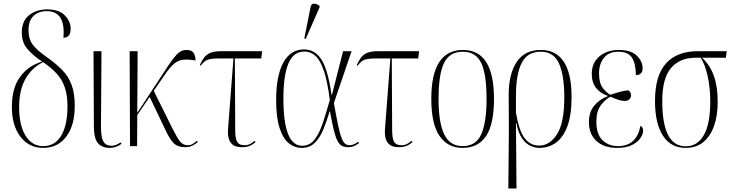

<svg xmlns="http://www.w3.org/2000/svg" viewBox="-20 -825 4139 1084"><path d="M224 10Q144 10 95.5 -53Q47 -116 47 -222Q47 -329 94.5 -392.5Q142 -456 218 -477Q163 -514 133 -550.5Q103 -587 103 -641Q103 -706 144 -739Q185 -772 246 -772Q313 -772 346 -738Q379 -704 379 -663Q379 -612 338 -612Q351 -762 244 -762Q197 -762 169 -735Q141 -708 141 -655Q141 -604 166 -571.5Q191 -539 245 -502Q297 -465 332 -429Q367 -393 384.5 -345.5Q402 -298 402 -226Q402 -117 354 -53.5Q306 10 224 10ZM224 0Q290 0 325.5 -59Q361 -118 361 -225Q361 -288 345.5 -332.5Q330 -377 299.5 -410Q269 -443 224 -474Q163 -446 125.5 -382.5Q88 -319 88 -221Q88 -117 124.5 -58.5Q161 0 224 0Z M601 10Q554 10 532 -18Q510 -46 510 -111L508 -536H553L550 -109Q550 -80 554 -55.5Q558 -31 571 -16.5Q584 -2 610 -2Q623 -2 635 -7Q647 -12 661 -21L666 -13Q653 -3 636 3.5Q619 10 601 10Z M714 0 712 -536H757L755 -188L910 -424Q951 -488 976 -515.5Q1001 -543 1033 -543Q1063 -543 1073.5 -525.5Q1084 -508 1084 -484Q1044 -490 1016.5 -488Q989 -486 964.5 -466.5Q940 -447 909 -401L848 -312L954 -99Q980 -47 996.5 -26Q1013 -5 1042 -5Q1056 -5 1068 -12.5Q1080 -20 1091 -30L1097 -23Q1080 -9 1063.5 -1.5Q1047 6 1027 6Q986 6 964 -13.5Q942 -33 919 -81L825 -278L755 -175L754 0Z M1346 6Q1310 6 1292.5 -9Q1275 -24 1270 -48.5Q1265 -73 1268 -103L1298 -495H1218Q1186 -495 1167 -491.5Q1148 -488 1136.5 -479Q1125 -470 1113 -454L1108 -457Q1119 -482 1132 -499.5Q1145 -517 1167 -526.5Q1189 -536 1229 -536H1460L1455 -495H1306L1308 -90Q1308 -42 1319.5 -23.5Q1331 -5 1360 -5Q1379 -5 1393.5 -13Q1408 -21 1417 -30L1423 -23Q1406 -8 1388.5 -1Q1371 6 1346 6Z M1683 10Q1644 10 1611.5 -15.5Q1579 -41 1559 -100.5Q1539 -160 1539 -261Q1539 -397 1579.5 -471.5Q1620 -546 1697 -546Q1759 -546 1795.5 -487.5Q1832 -429 1852 -289H1854L1917 -536H1965L1865 -243Q1879 -165 1889 -117.5Q1899 -70 1908.5 -46Q1918 -22 1928.5 -13.5Q1939 -5 1955 -5Q1967 -5 1980.5 -11.5Q1994 -18 2003 -25L2007 -17Q1995 -8 1980 -1Q1965 6 1946 6Q1926 6 1911.5 -1Q1897 -8 1886 -28.5Q1875 -49 1865 -89Q1855 -129 1843 -196H1841Q1825 -141 1805.5 -94Q1786 -47 1757 -18.5Q1728 10 1683 10ZM1686 -2Q1729 -2 1756 -37Q1783 -72 1802.5 -130.5Q1822 -189 1842 -260Q1829 -364 1809 -424Q1789 -484 1761.5 -509Q1734 -534 1699 -534Q1636 -534 1608 -466Q1580 -398 1580 -268Q1580 -2 1686 -2ZM1706 -605 1698 -608 1733 -783Q1737 -805 1752.5 -804.5Q1768 -804 1784 -792V-783Z M2232 6Q2196 6 2178.5 -9Q2161 -24 2156 -48.5Q2151 -73 2154 -103L2184 -495H2104Q2072 -495 2053 -491.5Q2034 -488 2022.5 -479Q2011 -470 1999 -454L1994 -457Q2005 -482 2018 -499.5Q2031 -517 2053 -526.5Q2075 -536 2115 -536H2346L2341 -495H2192L2194 -90Q2194 -42 2205.5 -23.5Q2217 -5 2246 -5Q2265 -5 2279.5 -13Q2294 -21 2303 -30L2309 -23Q2292 -8 2274.5 -1Q2257 6 2232 6Z M2591 10Q2508 10 2461.5 -57.5Q2415 -125 2415 -267Q2415 -543 2594 -543Q2769 -543 2769 -267Q2769 -123 2724 -56.5Q2679 10 2591 10ZM2592 0Q2667 0 2697 -66.5Q2727 -133 2727 -267Q2727 -407 2696.5 -470Q2666 -533 2593 -533Q2518 -533 2487 -469.5Q2456 -406 2456 -267Q2456 -131 2488.5 -65.5Q2521 0 2592 0Z M2850 239 2853 -86 2852 -291Q2852 -407 2897 -475Q2942 -543 3034 -543Q3119 -543 3163 -476.5Q3207 -410 3207 -278Q3207 -174 3183 -111Q3159 -48 3118 -19Q3077 10 3026 10Q3000 10 2974 -2Q2948 -14 2927 -44.5Q2906 -75 2895 -131H2893L2896 239ZM3024 -3Q3084 -3 3125 -67.5Q3166 -132 3166 -276Q3166 -398 3136.5 -465.5Q3107 -533 3033 -533Q2956 -533 2924.5 -468Q2893 -403 2893 -286V-188Q2911 -84 2943 -43.5Q2975 -3 3024 -3Z M3464 10Q3390 10 3347.5 -29Q3305 -68 3305 -136Q3305 -192 3334.5 -228Q3364 -264 3411 -282V-284Q3369 -298 3345 -329Q3321 -360 3321 -407Q3321 -471 3364.5 -507Q3408 -543 3473 -543Q3542 -543 3575 -511Q3608 -479 3608 -440Q3608 -401 3570 -401Q3570 -464 3548.5 -498.5Q3527 -533 3471 -533Q3418 -533 3390 -499Q3362 -465 3362 -410Q3362 -355 3384 -327.5Q3406 -300 3426 -290Q3459 -301 3484 -307.5Q3509 -314 3528 -315Q3533 -311 3538 -304.5Q3543 -298 3543 -287Q3543 -274 3533.5 -264.5Q3524 -255 3508 -255Q3491 -255 3474 -260.5Q3457 -266 3426 -279Q3397 -264 3372 -230.5Q3347 -197 3347 -138Q3347 -67 3381.5 -33.5Q3416 0 3470 0Q3574 0 3596 -115Q3611 -108 3611 -86Q3611 -69 3596.5 -46.5Q3582 -24 3549.5 -7Q3517 10 3464 10Z M3851 10Q3767 10 3722.5 -59.5Q3678 -129 3678 -254Q3678 -399 3740.5 -467.5Q3803 -536 3919 -536H4083L4078 -499H3944Q3988 -458 4010 -397.5Q4032 -337 4032 -250Q4032 -173 4011.5 -114.5Q3991 -56 3951 -23Q3911 10 3851 10ZM3851 1Q3918 1 3954 -62.5Q3990 -126 3990 -251Q3990 -330 3975 -396.5Q3960 -463 3936 -499H3907Q3818 -499 3768.5 -441Q3719 -383 3719 -255Q3719 1 3851 1Z"/></svg>

Font: Noto Serif Display Condensed ExtraLight
Style: Regular
Weight: 200
Width: 3
Designer: Monotype Design Team
Foundry: Monotype Imaging Inc.
Version: Version 2.009